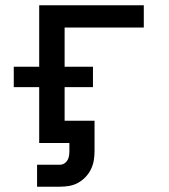

<svg xmlns="http://www.w3.org/2000/svg" viewBox="-20 -540 640 725"><path d="M120 165V82H206Q215 82 222.5 77.5Q230 73 234.5 65.5Q239 58 240.5 49Q242 40 242 31V0H128V-211H32V-288H128V-520H523V-436H224V-288H331V-211H224V-84H337V31Q337 49 334 66.5Q331 84 323 100Q315 116 302.5 129Q290 142 274.5 150.5Q259 159 241.5 162Q224 165 206 165Z"/></svg>

Font: Zed Mono Medium Extended
Style: Regular
Weight: 500
Width: 7
Monospace: yes
Designer: Belleve Invis
Foundry: Belleve Invis
Version: Version 1.0.0; ttfautohint (v1.8.4)